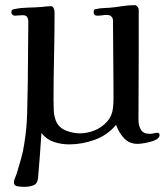

<svg xmlns="http://www.w3.org/2000/svg" viewBox="-20 -560 640 746"><path d="M600 -35Q600 -23 582.5 -15.5Q565 -8 545 -4.5Q525 -1 515 -1Q482 -1 461.5 -23.5Q441 -46 431 -75Q398 -35 348.5 -17Q299 1 249 1Q218 1 189.5 -8.5Q161 -18 141 -43Q138 0 135 43Q132 86 128 130Q126 154 110 160Q94 166 74 166Q64 166 49 164Q34 162 34 149Q34 141 39 129.5Q44 118 46 111Q54 84 62 56Q70 28 74 0Q84 -60 85.5 -120Q87 -180 88 -241L90 -475Q90 -487 85.5 -494Q81 -501 68 -501Q60 -501 52 -500Q44 -499 36 -499Q32 -499 28 -503.5Q24 -508 24 -511Q24 -519 27.5 -521.5Q31 -524 38 -525Q63 -530 90 -530.5Q117 -531 142 -533Q151 -534 160 -535Q169 -536 178 -536Q185 -536 188.5 -528Q192 -520 192 -514Q192 -428 190 -342Q188 -256 188 -170Q188 -151 189 -130Q190 -109 197 -91Q208 -64 235.5 -53Q263 -42 290 -42Q320 -42 348 -53.5Q376 -65 396 -87.5Q416 -110 419 -141Q421 -158 421 -175Q421 -192 421 -209Q421 -277 420 -345Q419 -413 419 -480Q419 -490 412.5 -496Q406 -502 396 -502Q386 -502 377 -500.5Q368 -499 358 -499Q344 -499 344 -513Q344 -520 346 -522Q348 -524 355 -525Q367 -528 380 -528.5Q393 -529 406 -530Q430 -532 454.5 -536Q479 -540 504 -540Q509 -540 514 -534Q519 -528 519 -523V-355Q519 -290 518.5 -224.5Q518 -159 518 -94Q518 -72 527.5 -56Q537 -40 562 -40Q570 -40 577.5 -42Q585 -44 592 -44Q600 -44 600 -35Z"/></svg>

Font: Kaisei HarunoUmi Medium
Style: Regular
Weight: 500
Designer: Font-Kai, 金井和夫
Foundry: KAZUO KANAI
Version: Version 5.003